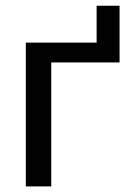

<svg xmlns="http://www.w3.org/2000/svg" viewBox="-20 -666 462 686"><path d="M72.3 -513.7V0H163.1V-442.9H407.2V-645.5H325.2V-513.7Z"/></svg>

Font: Roboto Flex
Style: Regular
Weight: 400
Designer: Berlow after Robertson
Foundry: Google
Version: Version 3.200;gftools[0.9.32]